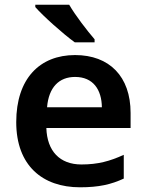

<svg xmlns="http://www.w3.org/2000/svg" viewBox="-20 -879 621 816"><path d="M274 -859H130V-849C162 -812 249 -734 298 -699H382V-712C350 -749 300 -814 274 -859ZM299 -645C149 -645 49 -545 49 -360C49 -175 161 -83 320 -83C400 -83 452 -95 506 -120V-221C447 -194 396 -180 326 -180C234 -180 180 -237 177 -335H535V-399C535 -554 445 -645 299 -645ZM299 -552C376 -552 412 -498 413 -423H180C187 -508 231 -552 299 -552Z"/></svg>

Font: Noto Sans Kannada UI SemiBold
Style: Regular
Weight: 600
Designer: Jelle Bosma - Monotype Design Team
Foundry: Monotype Imaging Inc.
Version: Version 2.005